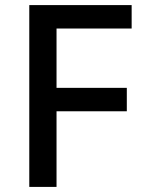

<svg xmlns="http://www.w3.org/2000/svg" viewBox="-20 -734 568 754"><path d="M202 0V-297H478V-389H202V-622H497V-714H95V0Z"/></svg>

Font: Noto Sans Bengali UI Medium
Style: Regular
Weight: 500
Designer: Jelle Bosma - Monotype Design Team
Foundry: Monotype Imaging Inc.
Version: Version 2.003